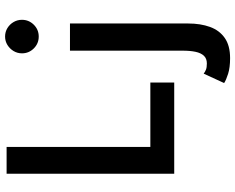

<svg xmlns="http://www.w3.org/2000/svg" viewBox="-105 -601 926 756"><g transform="rotate(-90 358.0 -223.0)"><path d="M52 -660H157.5V-94H411V0H52ZM507 220Q470 220 445.5 212.2Q421 204.5 409 196.5L446 116Q453 121.5 461.8 125Q470.5 128.5 486 128.5Q505.5 128.5 516.5 116.8Q527.5 105 532 83.8Q536.5 62.5 536.5 33V-410.5H643.5V55Q643.5 103.5 630 140.8Q616.5 178 586.5 199Q556.5 220 507 220ZM592 -533.5Q564.5 -533.5 545.2 -553Q526 -572.5 526 -599.5Q526 -617.5 535 -632.5Q544 -647.5 559 -656.8Q574 -666 592 -666Q610.5 -666 625.5 -656.8Q640.5 -647.5 649.2 -632.5Q658 -617.5 658 -599.5Q658 -572.5 638.8 -553Q619.5 -533.5 592 -533.5Z"/></g></svg>

Font: League Spartan Medium
Style: Regular
Weight: 500
Foundry: The League of Moveable Type
Version: Version 2.002